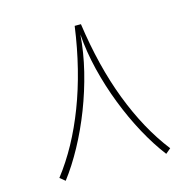

<svg xmlns="http://www.w3.org/2000/svg" viewBox="-98 -750 862 854"><g transform="rotate(-15 333.0 -322.5)"><path d="M101.6 5.4Q144.5 -50.8 183.6 -122.6Q222.7 -194.3 254.2 -275.4Q285.6 -356.4 306.4 -440.9Q327.1 -525.4 333 -606.4Q338.9 -525.4 359.6 -440.9Q380.4 -356.4 411.9 -275.4Q443.4 -194.3 482.4 -122.6Q521.5 -50.8 564.5 5.4L587.9 -14.2Q542.5 -72.8 504.6 -142.1Q466.8 -211.4 436.3 -291Q405.8 -370.6 383.5 -460.4Q361.3 -550.3 347.2 -649.9H318.4Q304.7 -550.3 282.2 -460.4Q259.8 -370.6 229.2 -291Q198.7 -211.4 160.9 -142.1Q123 -72.8 77.6 -14.2Z"/></g></svg>

Font: Estedad-FD-VF Thin
Style: Regular
Weight: 100
Designer: Amin Abedi
Version: Version 5.0